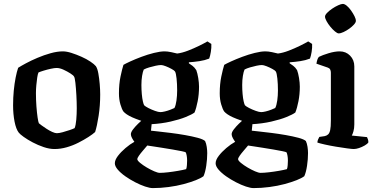

<svg xmlns="http://www.w3.org/2000/svg" viewBox="-20 -763 1929 983"><path d="M259 0Q233 0 203.5 -10Q174 -20 147.5 -34Q121 -48 101.5 -62Q82 -76 76 -84Q62 -102 54.5 -140.5Q47 -179 47 -224Q47 -263 50.5 -299Q54 -335 60 -365.5Q66 -396 73 -416Q87 -425 113 -439Q139 -453 172 -467Q205 -481 239 -490.5Q273 -500 302 -500Q321 -500 346 -492Q371 -484 397 -472.5Q423 -461 443 -447.5Q463 -434 471 -424Q479 -412 483.5 -387Q488 -362 490.5 -333Q493 -304 493 -279Q493 -223 485 -170.5Q477 -118 467 -87Q455 -76 432.5 -61.5Q410 -47 381.5 -32.5Q353 -18 321.5 -9Q290 0 259 0ZM271 -81Q282 -81 300.5 -86Q319 -91 336.5 -97Q354 -103 362 -107Q368 -121 370.5 -150Q373 -179 373 -208Q373 -240 371 -276Q369 -312 366 -339Q363 -366 359 -371Q356 -377 340.5 -387Q325 -397 305.5 -406Q286 -415 270 -415Q259 -415 240.5 -411Q222 -407 204 -401.5Q186 -396 177 -392Q173 -383 170.5 -365.5Q168 -348 166 -327Q164 -306 164 -286Q164 -251 166.5 -218Q169 -185 172.5 -161.5Q176 -138 179 -132Q182 -129 193 -121Q204 -113 218.5 -103.5Q233 -94 247.5 -87.5Q262 -81 271 -81Z M762 200Q747 200 723 192Q699 184 672 170Q645 156 621.5 139.5Q598 123 583 105.5Q568 88 568 73Q568 56 583.5 35.5Q599 15 622.5 -5Q646 -25 668 -37Q662 -45 656 -56Q650 -67 650 -76Q650 -86 661 -100.5Q672 -115 687.5 -130Q703 -145 714 -153L758 -144L753 -94Q761 -93 789 -90Q817 -87 853.5 -82.5Q890 -78 927 -71.5Q964 -65 992 -57.5Q1020 -50 1030 -41Q1036 -28 1038.5 -11Q1041 6 1041 21Q1041 52 1036 85.5Q1031 119 1022 139Q1009 149 982.5 159.5Q956 170 920.5 179.5Q885 189 843.5 194.5Q802 200 762 200ZM798 122Q815 122 841 119Q867 116 892.5 111.5Q918 107 933 103Q936 96 937 82Q938 68 938 59Q938 46 936 34.5Q934 23 931 17Q929 15 910 11Q891 7 864 2.5Q837 -2 809 -6.5Q781 -11 760.5 -14Q740 -17 734 -18Q723 -5 711 9Q699 23 691 34.5Q683 46 683 52Q683 59 697.5 71Q712 83 731.5 94.5Q751 106 769.5 114Q788 122 798 122ZM753 -127Q722 -138 697.5 -146.5Q673 -155 656.5 -162.5Q640 -170 629 -177.5Q618 -185 612 -192Q604 -203 596.5 -228.5Q589 -254 589 -285Q589 -333 597 -371Q605 -409 612 -431Q622 -437 647 -448.5Q672 -460 704 -472Q736 -484 768 -492Q800 -500 823 -500Q837 -500 856.5 -496Q876 -492 887 -489Q912 -492 942 -503.5Q972 -515 999.5 -528.5Q1027 -542 1042 -551L1062 -538Q1063 -519 1059.5 -497.5Q1056 -476 1051 -463Q1028 -454 1001.5 -450Q975 -446 947 -444V-439Q955 -434 965.5 -426Q976 -418 985 -404Q991 -388 995 -363.5Q999 -339 999 -319Q999 -280 992 -244.5Q985 -209 976 -187Q963 -177 931 -164Q899 -151 853 -140.5Q807 -130 753 -127ZM801 -189Q810 -189 824.5 -192.5Q839 -196 853 -201.5Q867 -207 873 -210Q880 -223 883.5 -248.5Q887 -274 887 -300Q887 -333 884 -361Q881 -389 876 -397Q873 -402 858.5 -410Q844 -418 828.5 -424Q813 -430 805 -430Q794 -430 777.5 -426.5Q761 -423 744 -418Q727 -413 716 -407Q711 -396 707.5 -374.5Q704 -353 704 -328Q704 -304 706 -281.5Q708 -259 711.5 -244Q715 -229 718 -224Q724 -218 739.5 -210Q755 -202 773 -195.5Q791 -189 801 -189Z M1278 200Q1263 200 1239 192Q1215 184 1188 170Q1161 156 1137.5 139.5Q1114 123 1099 105.5Q1084 88 1084 73Q1084 56 1099.5 35.5Q1115 15 1138.5 -5Q1162 -25 1184 -37Q1178 -45 1172 -56Q1166 -67 1166 -76Q1166 -86 1177 -100.5Q1188 -115 1203.5 -130Q1219 -145 1230 -153L1274 -144L1269 -94Q1277 -93 1305 -90Q1333 -87 1369.5 -82.5Q1406 -78 1443 -71.5Q1480 -65 1508 -57.5Q1536 -50 1546 -41Q1552 -28 1554.5 -11Q1557 6 1557 21Q1557 52 1552 85.5Q1547 119 1538 139Q1525 149 1498.5 159.5Q1472 170 1436.5 179.5Q1401 189 1359.5 194.5Q1318 200 1278 200ZM1314 122Q1331 122 1357 119Q1383 116 1408.5 111.5Q1434 107 1449 103Q1452 96 1453 82Q1454 68 1454 59Q1454 46 1452 34.5Q1450 23 1447 17Q1445 15 1426 11Q1407 7 1380 2.5Q1353 -2 1325 -6.5Q1297 -11 1276.5 -14Q1256 -17 1250 -18Q1239 -5 1227 9Q1215 23 1207 34.5Q1199 46 1199 52Q1199 59 1213.5 71Q1228 83 1247.5 94.5Q1267 106 1285.5 114Q1304 122 1314 122ZM1269 -127Q1238 -138 1213.5 -146.5Q1189 -155 1172.5 -162.5Q1156 -170 1145 -177.5Q1134 -185 1128 -192Q1120 -203 1112.5 -228.5Q1105 -254 1105 -285Q1105 -333 1113 -371Q1121 -409 1128 -431Q1138 -437 1163 -448.5Q1188 -460 1220 -472Q1252 -484 1284 -492Q1316 -500 1339 -500Q1353 -500 1372.5 -496Q1392 -492 1403 -489Q1428 -492 1458 -503.5Q1488 -515 1515.5 -528.5Q1543 -542 1558 -551L1578 -538Q1579 -519 1575.5 -497.5Q1572 -476 1567 -463Q1544 -454 1517.5 -450Q1491 -446 1463 -444V-439Q1471 -434 1481.5 -426Q1492 -418 1501 -404Q1507 -388 1511 -363.5Q1515 -339 1515 -319Q1515 -280 1508 -244.5Q1501 -209 1492 -187Q1479 -177 1447 -164Q1415 -151 1369 -140.5Q1323 -130 1269 -127ZM1317 -189Q1326 -189 1340.5 -192.5Q1355 -196 1369 -201.5Q1383 -207 1389 -210Q1396 -223 1399.5 -248.5Q1403 -274 1403 -300Q1403 -333 1400 -361Q1397 -389 1392 -397Q1389 -402 1374.5 -410Q1360 -418 1344.5 -424Q1329 -430 1321 -430Q1310 -430 1293.5 -426.5Q1277 -423 1260 -418Q1243 -413 1232 -407Q1227 -396 1223.5 -374.5Q1220 -353 1220 -328Q1220 -304 1222 -281.5Q1224 -259 1227.5 -244Q1231 -229 1234 -224Q1240 -218 1255.5 -210Q1271 -202 1289 -195.5Q1307 -189 1317 -189Z M1791 0Q1782 0 1756.5 -3.5Q1731 -7 1700.5 -12Q1670 -17 1643.5 -23Q1617 -29 1605 -33Q1605 -41 1608.5 -49Q1612 -57 1615 -62L1642 -66Q1652 -68 1659.5 -74.5Q1667 -81 1670.5 -97Q1674 -113 1674 -146V-391Q1674 -400 1670.5 -407Q1667 -414 1658 -417L1600 -437Q1602 -449 1605 -458Q1608 -467 1613 -472Q1631 -481 1662.5 -490.5Q1694 -500 1719 -500Q1751 -500 1772.5 -478Q1794 -456 1794 -423V-126Q1794 -106 1789.5 -90.5Q1785 -75 1781 -69L1859 -61Q1861 -57 1863.5 -50Q1866 -43 1866 -34Q1861 -26 1847 -18Q1833 -10 1818 -5Q1803 0 1791 0ZM1714 -592Q1707 -592 1695 -602Q1683 -612 1671.5 -626Q1660 -640 1652 -654.5Q1644 -669 1644 -678Q1644 -686 1654.5 -697Q1665 -708 1680.5 -718.5Q1696 -729 1711.5 -736Q1727 -743 1735 -743Q1744 -743 1755.5 -733.5Q1767 -724 1777.5 -709Q1788 -694 1795 -680Q1802 -666 1802 -656Q1802 -648 1792 -637Q1782 -626 1768 -616Q1754 -606 1739 -599Q1724 -592 1714 -592Z"/></svg>

Font: Texturina 12pt SemiBold
Style: Regular
Weight: 600
Designer: Guillermo Torres Carreño
Foundry: Omnibus-Type
Version: Version 1.002